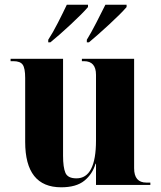

<svg xmlns="http://www.w3.org/2000/svg" viewBox="-20 -786 684 816"><path d="M240 10Q304 10 338.5 -18Q373 -46 386 -90H388V0H619V-10H602Q550 -10 550 -71V-536H328V-526H337Q388 -526 388 -468V-189Q388 -28 305 -28Q268 -28 258 -51.5Q248 -75 248 -124V-536H25V-526H37Q66 -526 76.5 -511Q87 -496 87 -455V-183Q87 10 240 10ZM185 -606H194Q230 -635 280.5 -682Q331 -729 354 -756V-766H264Q248 -732 226 -689Q204 -646 185 -617ZM349 -606H358Q393 -635 444 -682Q495 -729 518 -756V-766H428Q411 -732 389 -689Q367 -646 349 -617Z"/></svg>

Font: Noto Serif Display SemiCondensed Extra
Style: Regular
Weight: 800
Width: 4
Designer: Monotype Design Team
Foundry: Monotype Imaging Inc.
Version: Version 1.900